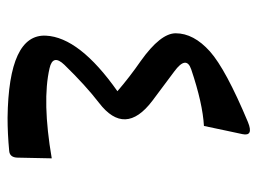

<svg xmlns="http://www.w3.org/2000/svg" viewBox="-108 -631 694 518"><g transform="rotate(90 239.0 -372.0)"><path d="M164.1 -158.7Q252.9 -138.2 407.2 -164.6L405.3 -72.3Q404.8 -51.3 387.2 -49.8Q340.3 -45.4 297.9 -45.4Q71.3 -48.3 76.2 -148.9Q80.6 -239.3 226.1 -341.8Q187.5 -375 144.5 -404.8Q69.8 -458 69.8 -499Q69.8 -547.4 118.7 -591.3Q167 -634.3 309.1 -693.8Q348.6 -710 341.8 -678.7L333 -637.7Q326.7 -606.9 319.8 -575.2Q258.8 -571.8 167.5 -541Q128.4 -527.8 172.9 -495.1Q188.5 -483.9 252 -436Q349.1 -362.3 257.3 -292Q210.4 -255.9 154.8 -198.7Q125 -167.5 164.1 -158.7Z"/></g></svg>

Font: Parastoo WOL
Style: WOL
Weight: 400
Foundry: Saber Rastikerdar (saber.rastikerdar@gmail.com)
Version: Version 1.0.0-alpha5